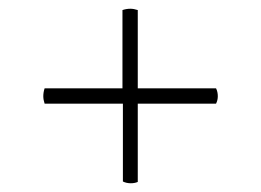

<svg xmlns="http://www.w3.org/2000/svg" viewBox="-20 -572 596 439"><path d="M478 -352Q478 -343 474 -335H295V-156Q288 -153 279 -153Q269 -153 261 -157V-335H82Q79 -344 79 -352Q79 -361 82 -370H260V-549Q269 -552 278 -552Q286 -552 295 -549V-370H474Q478 -362 478 -352Z"/></svg>

Font: Arima Madurai ExtraLight
Style: Regular
Weight: 275
Designer: Joana Correia and Natanael Gama
Foundry: NDISCOVER
Version: Version 1.020